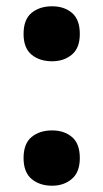

<svg xmlns="http://www.w3.org/2000/svg" viewBox="-20 -578 329 611"><path d="M146 -383Q106 -383 80.5 -404Q55 -425 55 -470Q55 -516 80.5 -537Q106 -558 146 -558Q184 -558 209 -537Q234 -516 234 -470Q234 -425 208.5 -404Q183 -383 146 -383ZM146 13Q106 13 80.5 -8.5Q55 -30 55 -75Q55 -121 80.5 -142Q106 -163 146 -163Q184 -163 209 -142Q234 -121 234 -75Q234 -30 208.5 -8.5Q183 13 146 13Z"/></svg>

Font: Noto Sans Tamil SemiCondensed ExtraBold
Style: Regular
Weight: 800
Width: 4
Designer: Jelle Bosma - Monotype Design Team
Foundry: Monotype Imaging Inc.
Version: Version 2.004; ttfautohint (v1.8.4.7-5d5b)